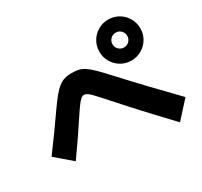

<svg xmlns="http://www.w3.org/2000/svg" viewBox="-167 -1035 1335 1272"><g transform="rotate(-30 500.0 -399.0)"><path d="M795 -500Q752 -500 716.5 -521Q681 -542 660 -577.5Q639 -613 639 -656Q639 -700 660 -735.5Q681 -771 716.5 -792Q752 -813 795 -813Q839 -813 874.5 -792Q910 -771 931 -735Q952 -699 952 -656Q952 -613 931 -577.5Q910 -542 874 -521Q838 -500 795 -500ZM796 -600Q819 -600 835.5 -616.5Q852 -633 852 -657Q852 -680 835.5 -696.5Q819 -713 796 -713Q772 -713 755.5 -696.5Q739 -680 739 -657Q739 -633 755.5 -616.5Q772 -600 796 -600ZM868 15Q794 -63 734.5 -127Q675 -191 622.5 -248.5Q570 -306 520 -363Q485 -402 464.5 -423.5Q444 -445 431.5 -453Q419 -461 407 -461Q396 -461 384.5 -452Q373 -443 355 -419Q337 -395 306 -348Q273 -297 233.5 -239.5Q194 -182 141 -107L17 -213Q72 -287 116 -348.5Q160 -410 196 -462Q231 -512 257 -544Q283 -576 305.5 -594Q328 -612 352 -619.5Q376 -627 407 -627Q437 -627 460.5 -622Q484 -617 506.5 -602Q529 -587 557.5 -559.5Q586 -532 626 -488Q722 -384 809 -292.5Q896 -201 983 -112Z"/></g></svg>

Font: M PLUS 2 Thin ExtraBold
Style: Regular
Weight: 800
Version: Version 1.001